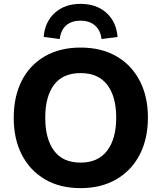

<svg xmlns="http://www.w3.org/2000/svg" viewBox="-20 -962 835 993"><path d="M51 -353Q51 -463 92.5 -544.5Q134 -626 212 -671Q290 -716 397 -716Q504 -716 582 -671Q660 -626 702.5 -544.5Q745 -463 745 -354Q745 -244 702.5 -162Q660 -80 581.5 -34.5Q503 11 397 11Q290 11 212.5 -34.5Q135 -80 93 -161.5Q51 -243 51 -353ZM214 -353Q214 -244 259.5 -182.5Q305 -121 397 -121Q487 -121 534 -182.5Q581 -244 581 -353Q581 -463 534.5 -523.5Q488 -584 397 -584Q305 -584 259.5 -523.5Q214 -463 214 -353ZM289 -760 206 -771Q212 -849 263.5 -895.5Q315 -942 397 -942Q479 -942 530.5 -895.5Q582 -849 588 -771L505 -760Q500 -805 471.5 -830Q443 -855 396 -855Q349 -855 321.5 -830Q294 -805 289 -760Z"/></svg>

Font: Mulish ExtraBold
Style: Regular
Weight: 800
Designer: Vernon Adams
Foundry: Vernon Adams
Version: Version 3.603; ttfautohint (v1.8.3)